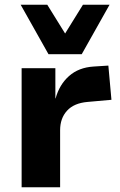

<svg xmlns="http://www.w3.org/2000/svg" viewBox="-20 -788 507 808"><path d="M71 0V-501H213V-374H214Q230 -432 270.5 -468Q311 -504 374 -508L436 -512L449 -368L348 -359Q291 -354 262 -322Q233 -290 233 -240V0ZM184 -560 67 -768H179L254 -647L329 -768H441L324 -560Z"/></svg>

Font: Nunito Sans 8pt ExtraBold
Style: Regular
Weight: 800
Version: Version 3.101;gftools[0.9.27]